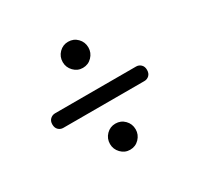

<svg xmlns="http://www.w3.org/2000/svg" viewBox="-116 -739 809 785"><g transform="rotate(-30 288.5 -347.0)"><path d="M289.5 -478.7Q264.6 -478.7 246.9 -497Q229.2 -515.4 229.2 -540.2Q229.2 -565.9 246.9 -583.9Q264.6 -601.8 289.5 -601.8Q315.2 -601.8 332.7 -583.9Q350.3 -565.9 350.3 -540.2Q350.3 -515.4 332.7 -497Q315.2 -478.7 289.5 -478.7ZM65 -341Q65 -357 74.8 -366Q84.5 -375 98 -375H480Q493 -375 502.5 -366Q512 -357 512 -341Q512 -324.5 502.5 -315.5Q493 -306.5 480 -306.5H97Q84 -306.5 74.5 -315.5Q65 -324.5 65 -341ZM289.5 -92.2Q264.6 -92.2 246.9 -110.5Q229.2 -128.9 229.2 -153.7Q229.2 -179.4 246.9 -197.4Q264.6 -215.3 289.5 -215.3Q315.2 -215.3 332.7 -197.4Q350.3 -179.4 350.3 -153.7Q350.3 -128.9 332.7 -110.5Q315.2 -92.2 289.5 -92.2Z"/></g></svg>

Font: Fraunces 9pt S100
Style: Regular
Weight: 400
Version: Version 1.000; ttfautohint (v1.8.3)